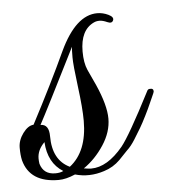

<svg xmlns="http://www.w3.org/2000/svg" viewBox="-49 -433 418 473"><g transform="rotate(-5 159.5 -196.5)"><path d="M142 -19Q155 -17 160 -17Q200 -17 239 -64Q260 -90 314 -195Q316 -200 321 -200Q330 -201 330 -193Q330 -191 325.5 -181.5Q321 -172 317 -162.5Q313 -153 304 -135Q295 -117 288.5 -106Q282 -95 272 -79Q262 -63 252 -54L231 -32Q214 -15 191 -8Q154 4 119 -6Q96 4 78 4Q7 4 -8 -52Q-11 -65 -11 -83.5Q-11 -102 1.5 -119Q14 -136 28 -137Q79 -234 115 -312Q155 -397 208 -397Q222 -397 235.5 -390.5Q249 -384 245.5 -376Q242 -368 231 -373Q220 -378 212 -378Q204 -378 198 -375Q164 -359 164 -306Q164 -278 172 -260Q180 -242 190 -221Q213 -169 213 -136Q213 -103 192 -71Q171 -39 142 -19ZM108 -26Q152 -60 152 -136Q152 -167 145 -221Q138 -275 138 -294Q138 -313 139 -320Q63 -168 45 -135Q66 -135 66 -105Q66 -46 108 -26ZM33 -53Q33 -47 34 -40Q42 -13 71 -13Q83 -13 91 -17Q54 -40 51 -92Q33 -74 33 -53Z"/></g></svg>

Font: Great Vibes
Style: Regular
Weight: 400
Designer: Robert E. Leuschke
Foundry: Robert E. Leuschke
Version: Version 1.001